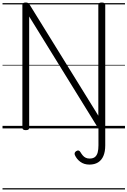

<svg xmlns="http://www.w3.org/2000/svg" viewBox="-20 -1021 1014 1527"><path d="M817 135Q817 185 802.5 219Q788 253 760 270.5Q732 288 691 288Q649 288 619 266Q589 244 575 211Q572 202 574.5 194.5Q577 187 586 181Q597 174 605 176Q613 178 619 188Q628 203 638 215Q648 227 661.5 233.5Q675 240 692 240Q721 240 736 227Q751 214 757 191Q763 168 763 135V2L212 -890V-5Q212 5 206 9.5Q200 14 185 14Q158 14 158 -5V-982Q158 -992 164.5 -996.5Q171 -1001 184 -1001Q196 -1001 202.5 -997.5Q209 -994 215 -985L762 -101V-982Q762 -992 768.5 -996.5Q775 -1001 789 -1001Q817 -1001 817 -982ZM0 476H974V486H0ZM0 -20H974V0H0ZM0 -505H974V-500H0ZM0 -996H974V-986H0Z"/></svg>

Font: Playwrite PL Guides
Style: Regular
Weight: 400
Designer: Veronika Burian, José Scaglione
Foundry: TypeTogether
Version: Version 1.003